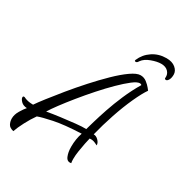

<svg xmlns="http://www.w3.org/2000/svg" viewBox="-161 -811 913 949"><g transform="rotate(30 295.0 -336.5)"><path d="M44 9Q21 4 13.5 -10.5Q6 -25 6 -42Q6 -64 20 -87.5Q34 -111 45 -123Q23 -124 11 -136.5Q-1 -149 -1 -158Q-1 -165 5 -165Q10 -165 14 -162Q34 -153 63 -153Q75 -171 102.5 -206.5Q130 -242 166.5 -286.5Q203 -331 243.5 -376Q284 -421 323.5 -459.5Q363 -498 396.5 -521.5Q430 -545 451 -545Q471 -545 486.5 -533Q502 -521 511.5 -509Q521 -497 521 -497Q502 -470 478 -417.5Q454 -365 432.5 -301Q411 -237 396 -176Q411 -176 423.5 -163Q436 -150 436 -136Q436 -136 421 -143Q406 -150 389 -148Q386 -137 381.5 -114.5Q377 -92 373 -66.5Q369 -41 369 -20Q369 -13 369.5 -7.5Q370 -2 371 3Q349 8 339.5 -14Q330 -36 330 -67Q330 -112 343 -149Q246 -145 188.5 -133Q131 -121 108 -112Q88 -84 70 -49.5Q52 -15 44 9ZM136 -156Q169 -162 211.5 -167.5Q254 -173 292 -177Q330 -181 351 -180Q355 -194 365 -228.5Q375 -263 390.5 -309Q406 -355 428 -406Q450 -457 478 -504Q475 -509 468 -509Q453 -509 426.5 -488.5Q400 -468 366.5 -435Q333 -402 297.5 -362Q262 -322 229.5 -282Q197 -242 172.5 -209Q148 -176 136 -156ZM570 -587Q568 -587 565 -588.5Q562 -590 563 -596Q565 -616 551 -630.5Q537 -645 511 -645Q488 -645 456.5 -633.5Q425 -622 411 -602Q406 -594 403 -592Q400 -590 396 -590Q388 -590 391 -598Q407 -636 441.5 -659Q476 -682 520 -682Q553 -682 572 -666Q591 -650 591 -629Q591 -610 584.5 -598.5Q578 -587 570 -587Z"/></g></svg>

Font: Birthstone
Style: Regular
Weight: 400
Designer: Robert E. Leuschke
Foundry: Robert E. Leuschke
Version: Version 1.013; ttfautohint (v1.8.3)